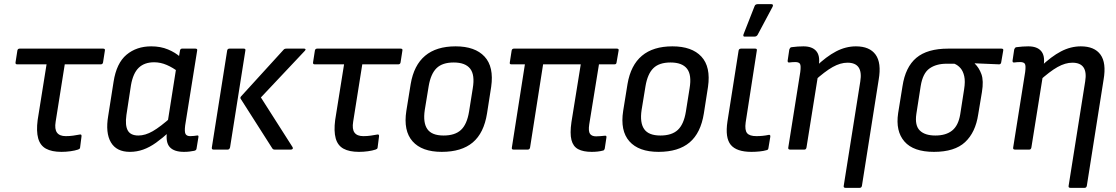

<svg xmlns="http://www.w3.org/2000/svg" viewBox="-20 -723 5396 928"><path d="M277 11Q230 11 202 -4.5Q174 -20 164.5 -54.5Q155 -89 162 -143L205 -412H63Q54 -412 55 -421L64 -479Q66 -488 75 -488H478Q489 -488 487 -479L478 -421Q476 -412 467 -412H293L249 -135Q243 -99 255.5 -82Q268 -65 298 -65Q317 -65 334 -67.5Q351 -70 367 -73Q375 -74 374 -64L367 -9Q366 -5 364 -3.5Q362 -2 357 0Q342 5 320.5 8Q299 11 277 11Z M608 11Q543 11 516 -35Q489 -81 503 -163L529 -328Q543 -418 591.5 -458.5Q640 -499 711 -499Q756 -499 792 -484Q828 -469 852 -447L843 -375Q816 -396 786 -409Q756 -422 725 -422Q678 -422 650.5 -395.5Q623 -369 613 -311L591 -167Q584 -117 597.5 -92.5Q611 -68 649 -68Q682 -68 718.5 -89Q755 -110 810 -159L802 -89Q766 -56 734.5 -33.5Q703 -11 672 0Q641 11 608 11ZM869 11Q822 11 801 -11.5Q780 -34 787 -85L791 -105L790 -130L833 -403L842 -432L850 -479Q852 -488 860 -488H924Q935 -488 933 -479L875 -117Q871 -85 877 -75Q883 -65 899 -65Q909 -65 917 -66Q925 -67 932 -68Q941 -70 939 -60L930 -5Q929 4 918 6Q907 8 896 9.5Q885 11 869 11Z M1307 0Q1300 0 1296 -6L1143 -246Q1140 -251 1145 -257L1351 -483Q1355 -488 1365 -488H1450Q1455 -488 1456.5 -485Q1458 -482 1453 -477L1241 -252L1394 -12Q1397 -7 1394.5 -3.5Q1392 0 1386 0ZM1012 0Q1002 0 1004 -11L1078 -479Q1080 -488 1089 -488H1158Q1168 -488 1166 -479L1092 -11Q1089 0 1081 0Z M1715 11Q1668 11 1640 -4.5Q1612 -20 1602.5 -54.5Q1593 -89 1600 -143L1643 -412H1501Q1492 -412 1493 -421L1502 -479Q1504 -488 1513 -488H1916Q1927 -488 1925 -479L1916 -421Q1914 -412 1905 -412H1731L1687 -135Q1681 -99 1693.5 -82Q1706 -65 1736 -65Q1755 -65 1772 -67.5Q1789 -70 1805 -73Q1813 -74 1812 -64L1805 -9Q1804 -5 1802 -3.5Q1800 -2 1795 0Q1780 5 1758.5 8Q1737 11 1715 11Z M2115 11Q2019 11 1974 -40Q1929 -91 1944 -187L1965 -317Q1996 -499 2182 -499Q2276 -499 2322 -449.5Q2368 -400 2354 -303L2334 -175Q2319 -80 2265 -34.5Q2211 11 2115 11ZM2124 -68Q2179 -68 2208 -95Q2237 -122 2247 -183L2265 -296Q2276 -361 2252.5 -391Q2229 -421 2173 -421Q2118 -421 2090 -393.5Q2062 -366 2052 -307L2033 -191Q2024 -130 2045.5 -99Q2067 -68 2124 -68Z M2840 11Q2799 11 2774.5 -2Q2750 -15 2742 -46.5Q2734 -78 2742 -133L2787 -412H2605L2542 -10Q2540 0 2531 0H2462Q2452 0 2454 -10L2517 -412H2452Q2442 -412 2444 -421L2453 -479Q2455 -488 2464 -488H2961Q2972 -488 2970 -479L2960 -421Q2959 -412 2950 -412H2875L2828 -122Q2823 -89 2831.5 -76.5Q2840 -64 2861 -64Q2871 -64 2882 -65Q2893 -66 2903 -67Q2908 -68 2910 -65.5Q2912 -63 2911 -58L2903 -5Q2900 5 2893 5Q2882 8 2868.5 9.5Q2855 11 2840 11Z M3163 11Q3067 11 3022 -40Q2977 -91 2992 -187L3013 -317Q3044 -499 3230 -499Q3324 -499 3370 -449.5Q3416 -400 3402 -303L3382 -175Q3367 -80 3313 -34.5Q3259 11 3163 11ZM3172 -68Q3227 -68 3256 -95Q3285 -122 3295 -183L3313 -296Q3324 -361 3300.5 -391Q3277 -421 3221 -421Q3166 -421 3138 -393.5Q3110 -366 3100 -307L3081 -191Q3072 -130 3093.5 -99Q3115 -68 3172 -68Z M3612 11Q3540 11 3512 -23Q3484 -57 3496 -136L3550 -479Q3552 -488 3562 -488H3630Q3640 -488 3638 -479L3584 -131Q3579 -94 3591 -79.5Q3603 -65 3636 -65Q3651 -65 3666 -66.5Q3681 -68 3695 -71Q3705 -73 3703 -61L3694 -7Q3693 2 3684 3Q3671 7 3651 9Q3631 11 3612 11ZM3578 -546Q3574 -546 3573 -549.5Q3572 -553 3574 -558L3627 -693Q3629 -699 3633.5 -701Q3638 -703 3643 -703H3708Q3714 -703 3715.5 -699.5Q3717 -696 3714 -690L3642 -555Q3637 -546 3626 -546Z M4067 185Q4056 185 4058 175L4138 -329Q4153 -420 4076 -420Q4042 -420 4004.5 -399Q3967 -378 3914 -330L3922 -400Q3974 -450 4021 -474.5Q4068 -499 4117 -499Q4183 -499 4212 -459Q4241 -419 4227 -338L4146 175Q4144 185 4135 185ZM3799 0Q3788 0 3790 -10L3848 -375Q3852 -406 3846.5 -414.5Q3841 -423 3824 -423Q3817 -423 3809.5 -422.5Q3802 -422 3795 -421Q3786 -420 3787 -430L3795 -484Q3797 -489 3799 -491.5Q3801 -494 3806 -495Q3820 -497 3835.5 -498Q3851 -499 3863 -499Q3905 -499 3924.5 -477Q3944 -455 3938 -411L3934 -392V-360L3878 -10Q3876 0 3868 0Z M4494 11Q4395 11 4351.5 -39Q4308 -89 4321 -176L4342 -306Q4356 -399 4409 -443.5Q4462 -488 4563 -488H4820Q4831 -488 4829 -479L4819 -421Q4817 -412 4809 -412L4691 -417V-416Q4712 -396 4723.5 -364.5Q4735 -333 4726 -278L4708 -170Q4695 -83 4644.5 -36Q4594 11 4494 11ZM4501 -68Q4552 -68 4582 -92Q4612 -116 4621 -170L4640 -292Q4646 -330 4640.5 -354.5Q4635 -379 4622.5 -393.5Q4610 -408 4593 -415H4555Q4505 -415 4472.5 -392Q4440 -369 4430 -307L4409 -172Q4401 -117 4425.5 -92.5Q4450 -68 4501 -68Z M5154 185Q5143 185 5145 175L5225 -329Q5240 -420 5163 -420Q5129 -420 5091.5 -399Q5054 -378 5001 -330L5009 -400Q5061 -450 5108 -474.5Q5155 -499 5204 -499Q5270 -499 5299 -459Q5328 -419 5314 -338L5233 175Q5231 185 5222 185ZM4886 0Q4875 0 4877 -10L4935 -375Q4939 -406 4933.5 -414.5Q4928 -423 4911 -423Q4904 -423 4896.5 -422.5Q4889 -422 4882 -421Q4873 -420 4874 -430L4882 -484Q4884 -489 4886 -491.5Q4888 -494 4893 -495Q4907 -497 4922.5 -498Q4938 -499 4950 -499Q4992 -499 5011.5 -477Q5031 -455 5025 -411L5021 -392V-360L4965 -10Q4963 0 4955 0Z"/></svg>

Font: Sofia Sans Semi Condensed Medium
Style: Italic
Weight: 500
Italic angle: -9°
Version: Version 4.100